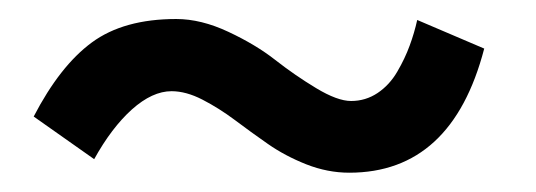

<svg xmlns="http://www.w3.org/2000/svg" viewBox="-20 -386 558 200"><path d="M163.6 -366.2Q189.5 -366.2 218 -352.8Q246.6 -339.4 266.8 -323.5Q287.1 -307.6 309.3 -294.2Q331.5 -280.8 345.7 -280.8Q360.8 -280.8 373.3 -289.1Q385.7 -297.4 393.8 -311.3Q401.9 -325.2 406.7 -338.4Q411.6 -351.6 414.6 -365.2L484.4 -335.4Q450.7 -206.1 343.8 -206.1Q321.3 -206.1 299.1 -214.8Q276.9 -223.6 259 -236.1Q241.2 -248.5 224.6 -261Q208 -273.4 190.9 -282.2Q173.8 -291 158.7 -291Q138.7 -291 117.4 -272Q96.2 -252.9 78.1 -220.2L15.1 -264.6Q42.5 -317.4 75.7 -341.8Q108.9 -366.2 163.6 -366.2Z"/></svg>

Font: FantasqueSansM Nerd Font
Style: Regular
Weight: 400
Monospace: yes
Designer: Jany Belluz
Version: Version 1.8.0 ; ttfautohint (v1.8.2);Nerd Fonts 3.4.0